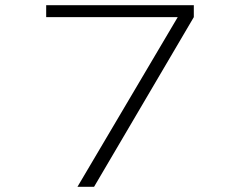

<svg xmlns="http://www.w3.org/2000/svg" viewBox="-20 -720 890 740"><path d="M158 -700H727V-654L342.5 0H278.5L665 -654H158Z"/></svg>

Font: League Mono Wide UltraLight
Style: Regular
Weight: 200
Width: 8
Designer: Tyler Finck
Foundry: The League of Moveable Type / Tyler Finck
Version: Version 2.210